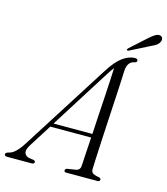

<svg xmlns="http://www.w3.org/2000/svg" viewBox="-169 -961 922 1057"><g transform="rotate(15 292.0 -432.0)"><path d="M75 -91.5Q57 -62.5 63.8 -45.2Q70.5 -28 92.5 -24.5L114.5 -21.5Q126 -18.5 126 -11Q126 0 110.5 0H-28Q-44.5 0 -44.5 -11Q-44 -20 -27 -25Q8.5 -30.5 49.5 -94.5L368 -596Q406 -656.5 441.8 -682Q477.5 -707.5 510.5 -707.5Q527 -707.5 527 -696.5Q527 -687 514.5 -684Q496.5 -681.5 485.2 -667.5Q474 -653.5 472 -627Q471.5 -607.5 469.2 -563.5Q467 -519.5 463.8 -461.8Q460.5 -404 457 -341.2Q453.5 -278.5 450.5 -220.5Q447.5 -162.5 445.5 -118.8Q443.5 -75 443 -56Q443 -41.5 451.5 -34.2Q460 -27 490.5 -21.5Q499.5 -19 499.5 -11Q499.5 0 486 0H307Q295.5 0 296 -10Q296 -18 306 -21.5L357.5 -29.5Q379 -34.5 380.5 -57Q381.5 -77 384.2 -121.2Q387 -165.5 390.5 -222H157.5ZM384 -581.5 170.5 -243H392Q395 -295 398.2 -350.5Q401.5 -406 404.8 -458.5Q408 -511 410.2 -554Q412.5 -597 413.5 -624Q407.5 -616.5 400 -606Q392.5 -595.5 384 -581.5ZM552.5 -832.5Q571 -849 585.2 -857.5Q599.5 -866 611.5 -863.5Q623 -861.5 626.2 -851.5Q629.5 -841.5 624.5 -831Q618.5 -817.5 605.8 -809.2Q593 -801 575.5 -793L467 -738Q458.5 -734 456 -739Q454 -743.5 462 -751Z"/></g></svg>

Font: Fraunces 144pt S050 Light
Style: Italic
Weight: 300
Italic angle: -16°
Version: Version 1.000; ttfautohint (v1.8.3)